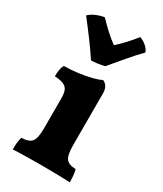

<svg xmlns="http://www.w3.org/2000/svg" viewBox="-183 -785 726 857"><g transform="rotate(30 180.0 -356.5)"><path d="M34 3Q34 -16 35.6 -32.3Q37.2 -48.6 41.4 -61Q81.4 -62.2 94.7 -80.1Q108 -98 108 -148V-303.4Q108 -326.4 102.6 -341.5Q97.2 -356.6 81.2 -364.3Q65.2 -372 33.6 -373.8Q33.6 -389.6 35.9 -405.2Q38.2 -420.8 45 -433.6Q80.4 -433.6 117.3 -438.6Q154.2 -443.6 184 -451.1Q213.8 -458.6 228.2 -467Q242 -461.6 250 -448.7Q258 -435.8 258 -412.6V-148Q258 -98 271.2 -80.1Q284.4 -62.2 321.2 -61Q324.8 -48.6 326.4 -31.7Q328 -14.8 328 3Q314 2 290.2 1.5Q266.4 1 238.2 0.5Q210 0 181.4 0Q152.8 0 124.2 0.5Q95.6 1 71.8 1.5Q48 2 34 3ZM276.4 -715.8Q315.4 -701.6 331 -668Q299.8 -636.2 268 -598.4Q236.2 -560.6 206.2 -525.2Q189 -520.8 170.1 -518.3Q151.2 -515.8 138 -515.8Q112.2 -554.6 82.1 -595.3Q52 -636 18.6 -678.6Q32 -692 53.6 -701.3Q75.2 -710.6 95.4 -713.2Q118.2 -689.2 142.1 -666.9Q166 -644.6 192.4 -625.6Q215 -645.6 236.2 -668.6Q257.4 -691.6 276.4 -715.8Z"/></g></svg>

Font: Vollkorn
Style: Regular
Weight: 400
Designer: Friedrich Althausen
Foundry: Friedrich Althausen
Version: Version 4.104